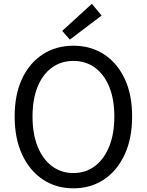

<svg xmlns="http://www.w3.org/2000/svg" viewBox="-20 -990 782 1023"><path d="M371 13.4Q279.2 13.4 208.6 -33.4Q138 -80.2 98 -166.2Q58.1 -252.2 58.1 -369.3Q58.1 -487 98 -571.3Q138 -655.6 208.6 -701Q279.2 -746.4 371 -746.4Q463.3 -746.4 533.7 -700.8Q604.1 -655.2 644 -571.1Q684 -487 684 -369.3Q684 -252.2 644 -166.2Q604.1 -80.2 533.7 -33.4Q463.3 13.4 371 13.4ZM371 -68Q437.1 -68 486 -105.3Q535 -142.5 562.1 -210.1Q589.2 -277.8 589.2 -369.3Q589.2 -460.8 562.1 -527.3Q535 -593.7 486 -629.5Q437.1 -665.4 371 -665.4Q305.6 -665.4 256.3 -629.5Q207.1 -593.7 180.2 -527.3Q153.3 -460.8 153.3 -369.3Q153.3 -277.8 180.2 -210.1Q207.1 -142.5 256.3 -105.3Q305.6 -68 371 -68ZM352.1 -779 311.5 -825.4 469.5 -969.7 521.4 -907.1Z"/></svg>

Font: Noto Sans TC Thin
Style: Regular
Weight: 100
Designer: Ryoko NISHIZUKA 西塚涼子 (kana, bopomofo & ideographs); Paul D. Hunt (Latin, Greek & Cyrillic); Sandoll Communications 산돌커뮤니
Foundry: Adobe
Version: Version 2.004-H2;hotconv 1.0.118;makeotfexe 2.5.65603